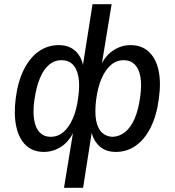

<svg xmlns="http://www.w3.org/2000/svg" viewBox="-20 -715 832 915"><path d="M285 180 331 -101H337Q315 -46 275.5 -18.5Q236 9 189 9Q137 9 103.5 -22.5Q70 -54 57.5 -112Q45 -170 55 -247Q65 -326 93.5 -383Q122 -440 164.5 -470Q207 -500 260 -500Q310 -500 340.5 -471Q371 -442 378 -391H373L421 -695H512L462 -391H455Q477 -445 516.5 -472.5Q556 -500 602 -500Q655 -500 689 -468.5Q723 -437 735.5 -380Q748 -323 737 -245Q727 -166 698.5 -108.5Q670 -51 627.5 -21Q585 9 532 9Q482 9 451.5 -20.5Q421 -50 413 -101H420L376 180ZM221 -63Q255 -63 281.5 -85Q308 -107 327 -150Q346 -193 353 -253Q361 -311 353.5 -350Q346 -389 326 -408.5Q306 -428 275 -428Q241 -429 214.5 -407Q188 -385 170.5 -343Q153 -301 144 -239Q136 -181 143 -142Q150 -103 170 -83Q190 -63 221 -63ZM516 -63Q549 -64 576 -85.5Q603 -107 621.5 -149.5Q640 -192 648 -253Q656 -311 649 -349.5Q642 -388 622 -408Q602 -428 571 -428Q537 -429 510 -406.5Q483 -384 464.5 -342Q446 -300 438 -239Q431 -181 438 -142Q445 -103 465.5 -83.5Q486 -64 516 -63Z"/></svg>

Font: Nunito Sans 10pt SemiCondensed Medium
Style: Italic
Weight: 500
Width: 4
Italic angle: -9°
Designer: Vernon Adams
Foundry: Vernon Adams
Version: Version 3.101;gftools[0.9.27]